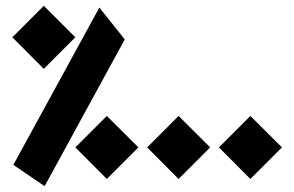

<svg xmlns="http://www.w3.org/2000/svg" viewBox="-20 -596 1001 653"><path d="M128.9 -576.2 236.3 -469.2 128.9 -361.8 22 -469.2ZM317.9 -570.3 404.3 -461.9 131.8 37.1 25.4 -35.2ZM343.3 -201.7 450.7 -94.7 343.3 12.7 236.3 -94.7ZM587.4 -201.7 694.8 -94.7 587.4 12.7 480.5 -94.7ZM831.5 -201.7 939 -94.7 831.5 12.7 724.6 -94.7Z"/></svg>

Font: SG Kara Bold
Style: Regular
Weight: 400
Designer: Damoon Khanjanzadeh
Version: Version 1.000